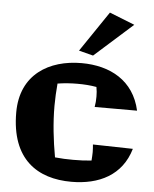

<svg xmlns="http://www.w3.org/2000/svg" viewBox="-55 -807 706 880"><g transform="rotate(5 298.0 -367.0)"><path d="M578 -324C548 -460 438 -519 306 -519C158 -519 27 -444 27 -268C27 -51 151 27 306 27C433 27 538 -24 574 -148L390 -152C391 -141 392 -129 392 -117C392 -105 391 -92 390 -78C361 -75 334 -74 306 -74C278 -74 251 -75 222 -78C208 -156 199 -234 199 -313C199 -347 201 -381 204 -416C235 -421 266 -423 296 -423C326 -423 355 -421 383 -416C386 -401 387 -387 387 -372C387 -356 386 -340 383 -324ZM415 -761 289 -575 355 -558 531 -715Z"/></g></svg>

Font: Galindo
Style: Regular
Weight: 400
Designer: Astigmatic (AOETI)
Foundry: Astigmatic (AOETI)
Version: Version 1.000